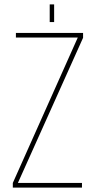

<svg xmlns="http://www.w3.org/2000/svg" viewBox="-20 -849 435 869"><path d="M205 -829H225V-749H205ZM351 -21V0H38V-21L332 -679H52V-700H356V-678L61 -21Z"/></svg>

Font: Bebas Neue Light
Style: Regular
Weight: 300
Designer: Ryoichi Tsunekawa
Foundry: Ryoichi Tsunekawa
Version: Version 1.003;PS 001.003;hotconv 1.0.70;makeotf.lib2.5.58329